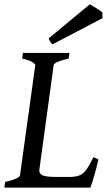

<svg xmlns="http://www.w3.org/2000/svg" viewBox="-21 -857 501 877"><path d="M428.7 -128.9Q418.9 -86.9 408.2 -50.5Q397.5 -14.2 391.6 0H-1L2.4 -25.9Q33.2 -32.7 51.5 -41Q69.8 -49.3 70.3 -55.7L140.1 -559.1Q140.6 -564.9 126 -573.7Q111.3 -582.5 80.1 -589.4L83.5 -615.2H296.4L292.5 -589.4Q227.1 -574.7 224.1 -559.1L158.7 -81.5Q156.7 -64 172.9 -56.4Q189 -48.8 237.8 -48.8H296.4Q323.7 -48.8 341.1 -55.4Q358.4 -62 372.8 -81.5Q387.2 -101.1 405.8 -139.2ZM446.8 -799.8V-773.9L219.7 -654.8Q212.9 -659.2 209 -665.3Q205.1 -671.4 201.2 -681.6L389.2 -837.4Q395.5 -834 407.5 -826.7Q419.4 -819.3 430.9 -812Q442.4 -804.7 446.8 -799.8Z"/></svg>

Font: Gentium Book Plus
Style: Italic
Weight: 400
Italic angle: -8°
Designer: Victor Gaultney, Annie Olsen, Iska Routamaa, Becca Hirsbrunner
Foundry: SIL International
Version: Version 6.101